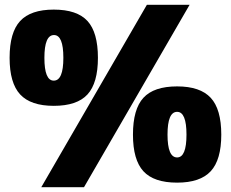

<svg xmlns="http://www.w3.org/2000/svg" viewBox="-20 -750 962 800"><path d="M204 -710Q301 -710 344.5 -662.5Q388 -615 388 -509Q388 -404 344.5 -356.5Q301 -309 204 -309Q108 -309 64 -356.5Q20 -404 20 -509Q20 -615 64 -662.5Q108 -710 204 -710ZM204 -414Q244 -414 244 -509Q244 -604 205 -604Q165 -604 165 -509Q165 -414 204 -414ZM330 30H152L592 -730H770ZM718 -390Q814 -390 858 -342.5Q902 -295 902 -189Q902 -84 858 -36.5Q814 11 718 11Q621 11 577.5 -36.5Q534 -84 534 -189Q534 -295 577.5 -342.5Q621 -390 718 -390ZM718 -94Q757 -94 757 -189Q757 -284 718 -284Q678 -284 678 -189Q678 -94 718 -94Z"/></svg>

Font: Fivo Sans Black
Style: Regular
Weight: 900
Designer: Alexander Slobzheninov
Foundry: Alexander Slobzheninov
Version: 1.0